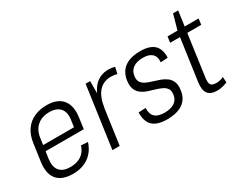

<svg xmlns="http://www.w3.org/2000/svg" viewBox="-87 -1062 1812 1461"><g transform="rotate(-30 819.0 -332.0)"><path d="M221 7Q158 7 117.5 -15.5Q77 -38 60.5 -82Q44 -126 52 -189L75 -351Q84 -413 114 -457Q144 -501 193 -524Q242 -547 305 -547Q399 -547 443 -494Q487 -441 473 -342L460 -247H112L119 -297H414L399 -270L411 -356Q421 -421 390.5 -456Q360 -491 297 -491Q231 -491 190 -455.5Q149 -420 140 -355L115 -182Q107 -116 136.5 -82Q166 -48 230 -48Q287 -48 325.5 -74Q364 -100 380 -151L439 -147Q415 -72 358.5 -32.5Q302 7 221 7Z M645 -540H685L684 -362L633 0H569ZM656 -326Q671 -434 720.5 -490.5Q770 -547 849 -547Q863 -547 877 -545Q891 -543 904 -539L891 -482Q868 -490 838 -490Q771 -490 730.5 -444.5Q690 -399 677 -309Z M1049 6Q963 6 923 -31.5Q883 -69 885 -149L948 -152Q946 -99 972.5 -73.5Q999 -48 1057 -48Q1112 -48 1144.5 -70Q1177 -92 1182 -134Q1187 -167 1174 -186Q1161 -205 1137 -216.5Q1113 -228 1083 -236.5Q1053 -245 1023.5 -255Q994 -265 970.5 -282.5Q947 -300 935.5 -328.5Q924 -357 930 -403Q941 -475 991 -511Q1041 -547 1128 -547Q1210 -547 1249 -510.5Q1288 -474 1285 -399L1222 -395Q1226 -444 1200 -468.5Q1174 -493 1121 -493Q1066 -493 1034 -470.5Q1002 -448 996 -405Q991 -372 1004 -352Q1017 -332 1041 -320.5Q1065 -309 1094.5 -300.5Q1124 -292 1154 -281Q1184 -270 1207 -253Q1230 -236 1242 -207.5Q1254 -179 1247 -134Q1238 -65 1187.5 -29.5Q1137 6 1049 6Z M1488 7Q1430 7 1406.5 -25Q1383 -57 1393 -124L1451 -534L1489 -671H1534L1458 -126Q1451 -81 1462.5 -64Q1474 -47 1511 -47Q1527 -47 1543 -50.5Q1559 -54 1575 -62L1578 -13Q1564 -7 1549 -2.5Q1534 2 1518.5 4.5Q1503 7 1488 7ZM1365 -540H1638L1631 -488H1358Z"/></g></svg>

Font: Pathway Extreme SemiCondensed ExtraLight
Style: Italic
Weight: 250
Width: 4
Italic angle: -8°
Version: Version 1.001;gftools[0.9.26]